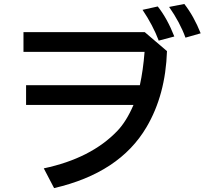

<svg xmlns="http://www.w3.org/2000/svg" viewBox="-20 -898 1040 974"><path d="M99.1 -734.9H714.4L827.1 -638.7Q819.8 -416.5 723.1 -252.9Q586.4 -20.5 254.4 56.2L202.1 -43.9Q441.9 -94.7 575.2 -233.9Q621.1 -281.7 657.2 -365.7H112.3V-465.8H689.5Q706.1 -541.5 713.4 -634.8H99.1ZM785.2 -691.9Q755.9 -769.5 703.1 -848.1L780.3 -865.2Q828.6 -804.2 864.3 -712.9ZM920.9 -707Q892.6 -784.7 837.9 -862.8L915 -877.9Q963.4 -815.9 998 -729Z"/></svg>

Font: BIZ UDGothic
Style: Bold
Weight: 700
Monospace: yes
Designer: TypeBank Co., Ltd.
Foundry: Morisawa Inc.
Version: Version 1.05